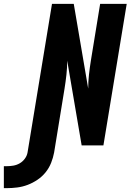

<svg xmlns="http://www.w3.org/2000/svg" viewBox="-149 -755 678 997"><path d="M-129 222V108H-114Q-97 108 -79.5 105Q-62 102 -46.5 93Q-31 84 -20 69Q-9 54 -6 37L121 -735H234L309 -295Q309 -331 313 -367.5Q317 -404 323 -441L371 -735H509L388 0H275L200 -440Q200 -404 196 -367.5Q192 -331 186 -294L132 37Q127 64 116.5 90.5Q106 117 88 139.5Q70 162 45.5 178.5Q21 195 -5.5 205Q-32 215 -59.5 218.5Q-87 222 -114 222Z"/></svg>

Font: Iosevka SS04 Heavy Oblique
Style: Regular
Weight: 900
Italic angle: -9°
Monospace: yes
Designer: Belleve Invis
Foundry: Belleve Invis
Version: Version 19.0.0; ttfautohint (v1.8.4)